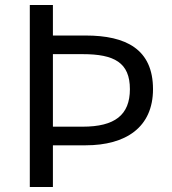

<svg xmlns="http://www.w3.org/2000/svg" viewBox="-20 -753 691 773"><path d="M100 0H193V-168H325C486 -168 596 -240 596 -394C596 -555 487 -610 325 -610H193V-733H100ZM193 -243V-535H313C440 -535 503 -501 503 -394C503 -290 442 -243 313 -243Z"/></svg>

Font: Noto Sans CJK TC Regular
Style: Regular
Weight: 400
Designer: Ryoko NISHIZUKA (kana & ideographs); Paul D. Hunt (Latin, Greek & Cyrillic); Wenlong ZHANG (bopomofo); Sandoll Communica
Foundry: Adobe Systems Incorporated
Version: Version 1.001;PS 1.001;hotconv 1.0.78;makeotf.lib2.5.61930